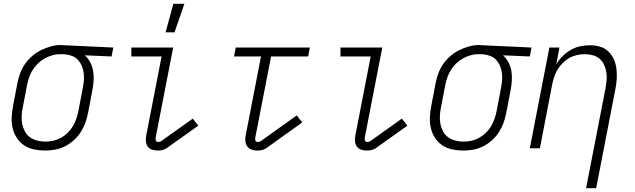

<svg xmlns="http://www.w3.org/2000/svg" viewBox="-20 -780 3340 1010"><path d="M218 12Q188 12 159 6Q130 0 107 -15.5Q84 -31 68.5 -54.5Q53 -78 46.5 -106Q40 -134 41.5 -164Q43 -194 49 -225L72 -345Q77 -370 86.5 -395.5Q96 -421 112 -444Q128 -467 149.5 -485.5Q171 -504 195.5 -516Q220 -528 246 -535.5Q272 -543 298 -543Q303 -543 307.5 -542.5Q312 -542 317 -542L576 -530L567 -483L426 -489Q443 -474 454.5 -452.5Q466 -431 470 -407Q474 -383 472.5 -357Q471 -331 466 -305L443 -185Q438 -160 429 -134.5Q420 -109 405 -85.5Q390 -62 368.5 -42.5Q347 -23 322 -10.5Q297 2 270.5 7Q244 12 218 12ZM219 -35Q239 -35 259.5 -39.5Q280 -44 299.5 -54.5Q319 -65 335.5 -81Q352 -97 363 -115.5Q374 -134 381 -154Q388 -174 392 -194L415 -314Q419 -335 421 -355Q423 -375 420.5 -394.5Q418 -414 411 -431.5Q404 -449 392 -463Q380 -477 362 -484.5Q344 -492 325 -494L308 -495H294Q275 -495 254.5 -489Q234 -483 215 -472.5Q196 -462 180 -446.5Q164 -431 152.5 -413Q141 -395 134 -375Q127 -355 123 -336L100 -216Q95 -193 94 -170.5Q93 -148 97 -127.5Q101 -107 111 -88.5Q121 -70 137.5 -58Q154 -46 175.5 -40.5Q197 -35 219 -35Z M811 12Q795 12 780.5 7.5Q766 3 757.5 -8.5Q749 -20 747.5 -35.5Q746 -51 749 -66L830 -483H671V-530H891L799 -57Q797 -49 800 -41Q803 -33 811 -33Q815 -33 819.5 -34Q824 -35 827 -37L994 -156L1023 -119L856 0Q845 7 833.5 9.5Q822 12 811 12Z M851 -610 892 -760H950L898 -610Z M1334 12Q1319 12 1304.5 7.5Q1290 3 1281.5 -8.5Q1273 -20 1271 -35.5Q1269 -51 1272 -66L1353 -483H1211L1220 -530H1610L1601 -483H1406L1323 -57Q1321 -49 1323.5 -41Q1326 -33 1335 -33Q1339 -33 1343.5 -34Q1348 -35 1351 -37L1541 -173L1570 -136L1380 0Q1369 7 1357.5 9.5Q1346 12 1334 12Z M1911 12Q1895 12 1880.5 7.5Q1866 3 1857.5 -8.5Q1849 -20 1847.5 -35.5Q1846 -51 1849 -66L1930 -483H1771V-530H1991L1899 -57Q1897 -49 1900 -41Q1903 -33 1911 -33Q1915 -33 1919.5 -34Q1924 -35 1927 -37L2094 -156L2123 -119L1956 0Q1945 7 1933.5 9.5Q1922 12 1911 12Z M2418 12Q2388 12 2359 6Q2330 0 2307 -15.5Q2284 -31 2268.5 -54.5Q2253 -78 2246.5 -106Q2240 -134 2241.5 -164Q2243 -194 2249 -225L2272 -345Q2277 -370 2286.5 -395.5Q2296 -421 2312 -444Q2328 -467 2349.5 -485.5Q2371 -504 2395.5 -516Q2420 -528 2446 -535.5Q2472 -543 2498 -543Q2503 -543 2507.5 -542.5Q2512 -542 2517 -542L2776 -530L2767 -483L2626 -489Q2643 -474 2654.5 -452.5Q2666 -431 2670 -407Q2674 -383 2672.5 -357Q2671 -331 2666 -305L2643 -185Q2638 -160 2629 -134.5Q2620 -109 2605 -85.5Q2590 -62 2568.5 -42.5Q2547 -23 2522 -10.5Q2497 2 2470.5 7Q2444 12 2418 12ZM2419 -35Q2439 -35 2459.5 -39.5Q2480 -44 2499.5 -54.5Q2519 -65 2535.5 -81Q2552 -97 2563 -115.5Q2574 -134 2581 -154Q2588 -174 2592 -194L2615 -314Q2619 -335 2621 -355Q2623 -375 2620.5 -394.5Q2618 -414 2611 -431.5Q2604 -449 2592 -463Q2580 -477 2562 -484.5Q2544 -492 2525 -494L2508 -495H2494Q2475 -495 2454.5 -489Q2434 -483 2415 -472.5Q2396 -462 2380 -446.5Q2364 -431 2352.5 -413Q2341 -395 2334 -375Q2327 -355 2323 -336L2300 -216Q2295 -193 2294 -170.5Q2293 -148 2297 -127.5Q2301 -107 2311 -88.5Q2321 -70 2337.5 -58Q2354 -46 2375.5 -40.5Q2397 -35 2419 -35Z M3063 210 3165 -314Q3169 -336 3171 -358Q3173 -380 3169.5 -400.5Q3166 -421 3157.5 -439.5Q3149 -458 3134 -471Q3119 -484 3098.5 -489.5Q3078 -495 3056 -495Q3036 -495 3015.5 -490.5Q2995 -486 2977 -476.5Q2959 -467 2943 -451.5Q2927 -436 2915.5 -418Q2904 -400 2897 -380.5Q2890 -361 2886 -342L2820 0H2767L2870 -530H2923L2906 -441Q2919 -464 2939 -484Q2959 -504 2982.5 -517.5Q3006 -531 3032 -536.5Q3058 -542 3082 -542Q3111 -542 3136.5 -534.5Q3162 -527 3180.5 -509Q3199 -491 3209.5 -467Q3220 -443 3223 -416Q3226 -389 3224 -361Q3222 -333 3216 -305L3116 210Z"/></svg>

Font: Lode Dark Term
Style: Italic
Weight: 400
Italic angle: -11°
Monospace: yes
Designer: Belleve Invis
Foundry: Belleve Invis
Version: Version 29.2.0